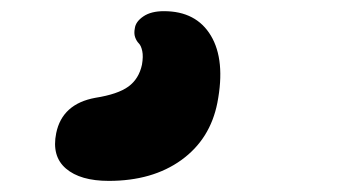

<svg xmlns="http://www.w3.org/2000/svg" viewBox="-20 -79 645 342"><path d="M173.8 243.2Q123 243.2 97.4 221.2Q71.8 199.2 80.1 158.2Q90.8 106 149.9 95.2Q189.9 88.9 208.7 75.2Q227.5 61.5 232.9 36.1Q235.4 21.5 233.4 12Q231.4 2.4 227.3 -1.7Q223.1 -5.9 220.7 -12.7Q218.3 -19.5 220.2 -28.8Q221.7 -40.5 235.4 -49.8Q249 -59.1 272 -59.1Q329.6 -59.1 355.7 -15.4Q381.8 28.3 367.2 104Q354.5 168.9 303 206.1Q251.5 243.2 173.8 243.2Z"/></svg>

Font: Shantell Sans Irregular
Style: Bold Italic
Weight: 700
Italic angle: -11.31°
Designer: Stephen Nixon, Anya Danilova, Shantell Martin
Foundry: Arrow Type
Version: Version 1.006;[9816181b4]